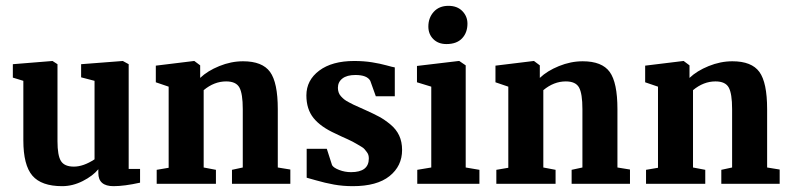

<svg xmlns="http://www.w3.org/2000/svg" viewBox="-20 -630 2709 658"><path d="M369 8Q317 8 317 -37V-50Q298 -27 263.5 -9.5Q229 8 193 8Q122 8 91 -28Q60 -64 60 -149V-353L24 -364V-410L160 -421L177 -410V-146Q177 -97 189 -78Q201 -59 233 -59Q266 -59 304 -84V-353L258 -365V-410L401 -421L421 -410V-51H460V-4Q406 8 369 8Z M517 0V-48L558 -55V-333L514 -348V-405L645 -421H646L666 -406V-363Q691 -387 731.5 -403.5Q772 -420 813 -420Q879 -420 905.5 -383.5Q932 -347 932 -256V-56L975 -49V0H775V-48L812 -56V-256Q812 -309 800.5 -330Q789 -351 755 -351Q714 -351 678 -321V-56L720 -48V0Z M1031 -21V-120H1100L1118 -64Q1123 -55 1142.5 -47.5Q1162 -40 1183 -40Q1244 -40 1244 -87Q1244 -93 1242.5 -98.5Q1241 -104 1237 -109Q1233 -114 1229.5 -118.5Q1226 -123 1218 -127.5Q1210 -132 1204.5 -135.5Q1199 -139 1188.5 -144.5Q1178 -150 1171 -153Q1164 -156 1151 -162Q1138 -168 1130 -172Q1079 -195 1054.5 -225.5Q1030 -256 1030 -303Q1030 -355 1074 -388Q1118 -421 1194 -421Q1227 -421 1255 -416.5Q1283 -412 1304.5 -406Q1326 -400 1333 -399V-300H1268L1249 -353Q1238 -373 1198 -373Q1169 -373 1153.5 -361Q1138 -349 1138 -329Q1138 -321 1140.5 -313.5Q1143 -306 1148.5 -300Q1154 -294 1159.5 -289.5Q1165 -285 1175.5 -279.5Q1186 -274 1192 -271Q1198 -268 1212 -262Q1226 -256 1232 -253Q1261 -240 1279.5 -230Q1298 -220 1318 -203.5Q1338 -187 1348 -165.5Q1358 -144 1358 -116Q1358 -61 1315 -26.5Q1272 8 1189 8Q1155 8 1124.5 2.5Q1094 -3 1063 -12Q1032 -21 1031 -21Z M1410 0V-48L1458 -56V-333L1409 -348V-404L1552 -421H1554L1576 -406V-56L1623 -48V0ZM1510 -479Q1482 -479 1465 -496Q1448 -513 1448 -539Q1448 -569 1466.5 -589.5Q1485 -610 1517 -610Q1547 -610 1564.5 -592Q1582 -574 1582 -549Q1582 -518 1563.5 -498.5Q1545 -479 1510 -479Z M1681 0V-48L1722 -55V-333L1678 -348V-405L1809 -421H1810L1830 -406V-363Q1855 -387 1895.5 -403.5Q1936 -420 1977 -420Q2043 -420 2069.5 -383.5Q2096 -347 2096 -256V-56L2139 -49V0H1939V-48L1976 -56V-256Q1976 -309 1964.5 -330Q1953 -351 1919 -351Q1878 -351 1842 -321V-56L1884 -48V0Z M2194 0V-48L2235 -55V-333L2191 -348V-405L2322 -421H2323L2343 -406V-363Q2368 -387 2408.5 -403.5Q2449 -420 2490 -420Q2556 -420 2582.5 -383.5Q2609 -347 2609 -256V-56L2652 -49V0H2452V-48L2489 -56V-256Q2489 -309 2477.5 -330Q2466 -351 2432 -351Q2391 -351 2355 -321V-56L2397 -48V0Z"/></svg>

Font: Aikya
Style: Bold
Weight: 700
Designer: Neelakash Kshetrimayum (Latin subset based on Merriweather by Eben Sorkin)
Foundry: Brand New Type
Version: Version 1.00 b005